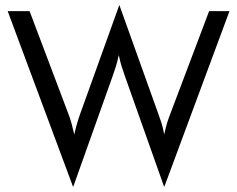

<svg xmlns="http://www.w3.org/2000/svg" viewBox="-20 -666 873 707"><path d="M248.6 20.8 8.3 -625H88.9L230.6 -250Q238.2 -230.6 243.1 -212.8Q247.9 -195.1 253.5 -170.8Q259 -195.1 264.2 -212.8Q269.4 -230.6 276.4 -250L418.8 -645.8H420.1L561.8 -250Q568.1 -232.6 574 -214.9Q579.9 -197.2 584.7 -170.8Q590.3 -197.2 595.8 -214.9Q601.4 -232.6 608.3 -250L750 -625H825L585.4 20.8H584L440.3 -384.7Q434 -402.8 428.5 -419.8Q422.9 -436.8 417.4 -463.2Q411.8 -436.8 406.2 -419.8Q400.7 -402.8 394.4 -384.7L250 20.8Z"/></svg>

Font: Afacad Flux
Style: Regular
Weight: 400
Designer: Kristian Moeller
Foundry: Dicotype
Version: Version 1.100